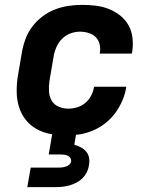

<svg xmlns="http://www.w3.org/2000/svg" viewBox="-20 -548 640 788"><path d="M250 8Q218 8 187 2Q156 -4 130 -18.5Q104 -33 85.5 -56.5Q67 -80 58 -109Q49 -138 48.5 -170Q48 -202 53 -234L70 -334Q75 -362 85 -389Q95 -416 113 -439.5Q131 -463 155 -481Q179 -499 206.5 -509.5Q234 -520 262 -524Q290 -528 317 -528Q346 -528 374 -524.5Q402 -521 427 -511Q452 -501 473 -484.5Q494 -468 507 -445Q520 -422 523.5 -394Q527 -366 523 -338L521 -328H389L390 -332Q393 -350 388.5 -367.5Q384 -385 372 -396.5Q360 -408 343 -413Q326 -418 308 -418Q289 -418 269.5 -411Q250 -404 235 -389Q220 -374 211.5 -354.5Q203 -335 200 -316L183 -216Q180 -195 181 -174Q182 -153 191.5 -136Q201 -119 220 -110.5Q239 -102 260 -102Q278 -102 296.5 -107.5Q315 -113 330 -125.5Q345 -138 354 -155.5Q363 -173 366 -191V-192H498V-190Q494 -163 482.5 -136Q471 -109 453.5 -85Q436 -61 412.5 -42.5Q389 -24 362 -12.5Q335 -1 306.5 3.5Q278 8 250 8ZM92 220 106 140H221Q228 140 235.5 139Q243 138 250.5 135.5Q258 133 264 128Q270 123 272 115Q273 108 269.5 101.5Q266 95 259 91.5Q252 88 244.5 87Q237 86 229 86H180L212 -102H310L285 46Q299 50 311.5 56.5Q324 63 333.5 74Q343 85 345.5 100Q348 115 345 130Q343 145 336 159Q329 173 318.5 183.5Q308 194 293.5 201.5Q279 209 265 213Q251 217 236 218.5Q221 220 207 220Z"/></svg>

Font: Iosevka Aile Extrabold Oblique
Style: Regular
Weight: 800
Italic angle: -9°
Designer: Belleve Invis
Foundry: Belleve Invis
Version: Version 31.1.0; ttfautohint (v1.8.4)